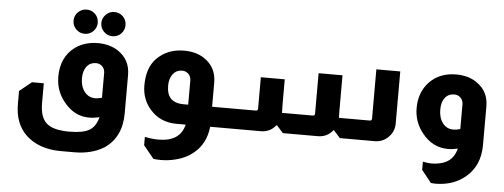

<svg xmlns="http://www.w3.org/2000/svg" viewBox="-56 -836 3233 1232"><g transform="rotate(5 1560.5 -220.0)"><path d="M456 -680Q489 -680 511.5 -657.5Q534 -635 534 -602Q534 -570 511.5 -547Q489 -524 456 -524Q424 -524 401 -547Q378 -570 378 -602Q378 -634 401 -657Q424 -680 456 -680ZM635 -680Q668 -680 690.5 -657.5Q713 -635 713 -602Q713 -570 690.5 -547Q668 -524 635 -524Q603 -524 580 -547Q557 -570 557 -602Q557 -634 580 -657Q603 -680 635 -680ZM598 1Q563 9 531 9Q449 9 388 -53Q312 -130 312 -235Q312 -362 401 -428Q463 -472 547 -472Q623 -472 678 -436Q757 -383 757 -285V-38Q757 117 646 191Q567 239 457 239H369Q228 239 144 160Q69 88 69 -38V-122L147 -185H223V-57Q223 34 266 72Q309 110 413 110Q501 110 542 85.5Q583 61 598 1ZM603 -284Q603 -308 589 -324Q572 -343 546 -343Q509 -343 487 -316Q464 -287 464 -239Q464 -186 490.5 -152Q517 -118 559 -118Q578 -118 603 -125Z M1094 0Q988 0 923 -75Q867 -139 867 -228Q867 -341 926 -402Q995 -472 1102 -472Q1179 -472 1232 -437Q1312 -384 1312 -285V-129H1344V0H1311Q1299 110 1223 172Q1177 211 1109 228Q1063 240 1012 240Q990 240 966 237L899 155V101Q945 111 987 111Q1127 111 1153 0ZM1158 -284Q1158 -315 1135 -332Q1120 -343 1101 -343Q1064 -343 1041.5 -314.5Q1019 -286 1019 -239Q1019 -129 1128 -129H1158Z M2495 -460V-124Q2495 -73 2458.5 -36.5Q2422 0 2371 0H2146L2104 -47H2101Q2064 0 2004 0H1779L1737 -47H1734Q1697 0 1637 0H1337V-129H1593Q1607 -129 1607 -143V-345H1761V-188Q1761 -173 1762 -141V-129H1960Q1974 -129 1974 -143V-403H2128V-171Q2128 -154 2129 -129H2327Q2341 -129 2341 -143V-460Z M2906 1Q2873 9 2844 9Q2743 9 2676 -76Q2620 -146 2620 -235Q2620 -337 2682 -403Q2748 -472 2855 -472Q2936 -472 2991 -432Q3065 -380 3065 -285V-38V-36Q3065 99 2973 174Q2896 238 2779 238L2753 236L2690 157V104Q2693 105 2701 106Q2727 111 2747 111Q2832 109 2872 67Q2896 42 2906 1ZM2911 -284Q2911 -310 2894 -327Q2878 -343 2854 -343Q2816 -343 2794 -315.5Q2772 -288 2772 -239Q2772 -185 2798 -151.5Q2824 -118 2866 -118Q2887 -118 2911 -125Z"/></g></svg>

Font: Almarai ExtraBold
Style: Regular
Weight: 800
Designer: Boutros International 2019
Foundry: Created by Boutros International 2019
Version: Version 1.10